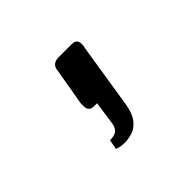

<svg xmlns="http://www.w3.org/2000/svg" viewBox="-63 -170 315 315"><g transform="rotate(-45 94.5 -13.0)"><path d="M74 75Q66 75 61 73.5Q56 72 56 72L59 55Q69 55 74 51.5Q79 48 81 39L87 -3H80Q68 -3 68 -15Q68 -16 68 -17.5Q68 -19 68 -22L79 -86Q80 -101 96 -101H126Q138 -101 138 -90Q138 -89 138 -86.5Q138 -84 137 -82L119 32Q116 50 108.5 59.5Q101 69 91.5 72Q82 75 74 75Z"/></g></svg>

Font: Exo Thin Light
Style: Italic
Weight: 300
Italic angle: -9°
Version: Version 2.000